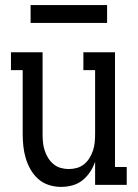

<svg xmlns="http://www.w3.org/2000/svg" viewBox="-20 -725 540 753"><path d="M219 8Q195 8 171.5 0.5Q148 -7 130 -23Q112 -39 100 -60Q88 -81 81 -104.5Q74 -128 71.5 -152Q69 -176 69 -200V-450H23V-520H147V-200Q147 -184 148.5 -167.5Q150 -151 155 -135.5Q160 -120 168.5 -106Q177 -92 189.5 -81.5Q202 -71 218 -66.5Q234 -62 250 -62Q266 -62 282 -66.5Q298 -71 310.5 -81.5Q323 -92 331.5 -106Q340 -120 345 -135.5Q350 -151 351.5 -167.5Q353 -184 353 -200V-450H307V-520H431V-70H477V0H353V-91Q346 -70 333.5 -51Q321 -32 303.5 -18Q286 -4 264 2Q242 8 219 8ZM100 -635V-705H400V-635Z"/></svg>

Font: Iosevka Slab
Style: Regular
Weight: 400
Monospace: yes
Designer: Belleve Invis
Foundry: Belleve Invis
Version: Version 11.2.4; ttfautohint (v1.8.3)